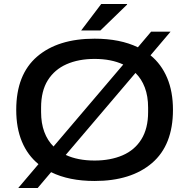

<svg xmlns="http://www.w3.org/2000/svg" viewBox="-20 -891 943 958"><path d="M385 -739 485 -871H614V-868L481 -739ZM71 47 172 -72Q118 -116 89.5 -184Q61 -252 61 -343Q61 -519 165 -608.5Q269 -698 452 -698Q579 -698 668 -655L734 -733H831L731 -615Q785 -571 814 -502.5Q843 -434 843 -343Q843 -167 738.5 -77.5Q634 12 452 12Q324 12 235 -32L168 47ZM185 -332Q185 -276 201 -233Q217 -190 247 -160L595 -569Q535 -597 452 -597Q372 -597 312 -570.5Q252 -544 218.5 -490.5Q185 -437 185 -354ZM452 -90Q531 -90 591.5 -116Q652 -142 685.5 -196Q719 -250 719 -332V-354Q719 -411 702.5 -454.5Q686 -498 656 -527L308 -118Q368 -90 452 -90Z"/></svg>

Font: Archivo SemiExpanded Medium
Style: Regular
Weight: 500
Width: 6
Designer: Hector Gatti
Foundry: Omnibus-Type
Version: Version 2.001; ttfautohint (v1.8.3)